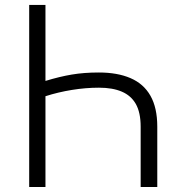

<svg xmlns="http://www.w3.org/2000/svg" viewBox="-20 -747 744 767"><path d="M522.4 -332Q503.2 -365.4 466.4 -381Q429.7 -396.7 375.4 -396.7Q322.4 -396.7 267.4 -387.8Q212.4 -378.9 161.6 -362.6V0H96.6V-727.3H161.6V-423.7Q218.4 -441.1 267 -449.2Q315.7 -457.4 375 -457.4Q448.9 -457.4 501.1 -435Q554 -412.3 581.1 -364.3Q608.3 -316.4 608.3 -241.1V0H541.9V-241.1Q541.9 -297.6 522.4 -332Z"/></svg>

Font: DeltaSans Light
Style: Regular
Weight: 300
Designer: Rasmus Andersson
Foundry: rsms
Version: Version 3.012